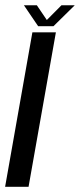

<svg xmlns="http://www.w3.org/2000/svg" viewBox="-39 -721 309 741"><path d="M-19.3 0H71.2L176.7 -596.2H86ZM108.2 -619.9H167.4L249.5 -700.7H198.2L141.7 -643.8L103.2 -700.7H53.3Z"/></svg>

Font: Anybody Thin Condensed
Style: Italic
Weight: 100
Width: 3
Italic angle: -10°
Version: Version 1.113;gftools[0.9.25]